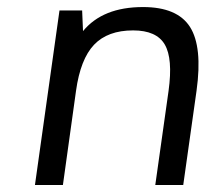

<svg xmlns="http://www.w3.org/2000/svg" viewBox="-20 -530 615 550"><path d="M217.8 -440.9Q274.4 -509.8 389.6 -509.8Q487.8 -509.8 524.2 -452.9Q560.5 -396 543 -270L504.9 0H424.8L462.9 -270Q475.6 -362.3 451.9 -402.6Q428.2 -442.9 361.3 -442.9Q288.6 -442.9 249.5 -401.9Q210.4 -360.8 197.8 -270L160.2 0H80.1L150.4 -500H215.3Z"/></svg>

Font: Fivo Sans
Style: Italic
Weight: 400
Designer: Alexander Slobzheninov
Foundry: Alexander Slobzheninov
Version: 1.0